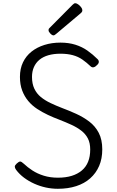

<svg xmlns="http://www.w3.org/2000/svg" viewBox="-20 -1155 728 1194"><path d="M340 19Q302 19 265 11Q228 3 193.5 -12.5Q159 -28 130 -49.5Q101 -71 80 -99Q72 -110 72 -118.5Q72 -127 84 -138Q97 -150 105 -150.5Q113 -151 129 -136Q151 -115 181.5 -95Q212 -75 252 -62.5Q292 -50 340 -50Q389 -50 426 -61.5Q463 -73 489 -95Q515 -117 528 -149.5Q541 -182 541 -225Q541 -266 526.5 -294Q512 -322 485.5 -342.5Q459 -363 424 -379Q389 -395 348 -411Q313 -424 278 -440.5Q243 -457 211.5 -477.5Q180 -498 156 -526.5Q132 -555 118 -592Q104 -629 104 -677Q104 -728 123 -767.5Q142 -807 176 -834Q210 -861 256 -875.5Q302 -890 356 -890Q407 -890 448.5 -877Q490 -864 523.5 -840.5Q557 -817 587 -787Q595 -779 594.5 -769.5Q594 -760 584 -751Q574 -740 563.5 -737Q553 -734 544 -742Q519 -766 492.5 -784.5Q466 -803 432.5 -812Q399 -821 356 -821Q314 -821 281 -811.5Q248 -802 225.5 -783.5Q203 -765 191 -738Q179 -711 179 -677Q179 -634 193.5 -603.5Q208 -573 233.5 -552Q259 -531 293.5 -514.5Q328 -498 367 -483Q410 -467 454 -447Q498 -427 535 -399Q572 -371 594 -329Q616 -287 616 -226Q616 -168 596.5 -123Q577 -78 541 -46Q505 -14 454 2.5Q403 19 340 19ZM313 -935Q304 -935 293 -946.5Q282 -958 282 -966Q282 -970 282.5 -973Q283 -976 288 -981L431 -1125Q436 -1129 439.5 -1132Q443 -1135 448 -1135Q456 -1135 466.5 -1127.5Q477 -1120 484.5 -1110Q492 -1100 492 -1092Q492 -1086 490 -1082Q488 -1078 481 -1072L329 -944Q324 -940 320 -937.5Q316 -935 313 -935Z"/></svg>

Font: Playwrite GB S Light
Style: Regular
Weight: 300
Designer: Veronika Burian, José Scaglione
Foundry: TypeTogether
Version: Version 1.002